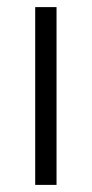

<svg xmlns="http://www.w3.org/2000/svg" viewBox="-20 -520 260 540"><path d="M79 0V-500H139V0Z"/></svg>

Font: Figtree Light
Style: Regular
Weight: 300
Designer: Erik Kennedy
Foundry: Erik Kennedy
Version: Version 2.001;gftools[0.9.30]